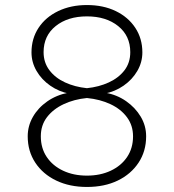

<svg xmlns="http://www.w3.org/2000/svg" viewBox="-20 -730 690 762"><path d="M325 12Q256 12 203 -13.5Q150 -39 120 -84.5Q90 -130 90 -189Q90 -230 110.5 -266Q131 -302 167.5 -327.5Q204 -353 251 -362H398Q444 -354 480.5 -328.5Q517 -303 538.5 -267Q560 -231 560 -189Q560 -130 530 -84.5Q500 -39 447.5 -13.5Q395 12 325 12ZM325 -33Q378 -33 419.5 -52.5Q461 -72 484.5 -107Q508 -142 508 -189Q508 -232 484 -264.5Q460 -297 418.5 -316.5Q377 -336 325 -341Q274 -336 232.5 -316.5Q191 -297 166.5 -265Q142 -233 142 -189Q142 -142 165.5 -107Q189 -72 230.5 -52.5Q272 -33 325 -33ZM325 -380Q373 -385 412 -403Q451 -421 474 -451Q497 -481 497 -523Q497 -588 449 -626.5Q401 -665 325 -665Q249 -665 201 -626.5Q153 -588 153 -523Q153 -482 176 -451.5Q199 -421 238 -403Q277 -385 325 -380ZM256 -358Q214 -366 179.5 -390Q145 -414 125 -448.5Q105 -483 105 -522Q105 -577 133 -619.5Q161 -662 211 -686Q261 -710 325 -710Q390 -710 439.5 -686Q489 -662 517 -619.5Q545 -577 545 -522Q545 -483 525 -448.5Q505 -414 470.5 -390Q436 -366 393 -358Z"/></svg>

Font: Azeret Mono Thin
Style: Regular
Weight: 100
Designer: Martin Vácha
Foundry: Displaay
Version: Version 1.002